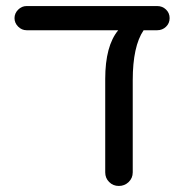

<svg xmlns="http://www.w3.org/2000/svg" viewBox="-20 -610 627 635"><path d="M500 -590Q517 -590 529 -578.5Q541 -567 541 -550Q541 -533 529 -521.5Q517 -510 500 -510H455Q419 -457 419 -345V-40Q419 -21 405.5 -8Q392 5 373 5Q354 5 341 -8Q328 -21 328 -40V-349Q328 -458 371 -510H68Q52 -510 40 -522Q28 -534 28 -550Q28 -566 40 -578Q52 -590 68 -590Z"/></svg>

Font: VarelaRound
Style: Regular
Weight: 400
Designer: Joe Prince, Avraham Cornfeld
Foundry: Joe Prince, Avraham Cornfeld
Version: Version 2.000;PS 002.000;hotconv 1.0.88;makeotf.lib2.5.64775